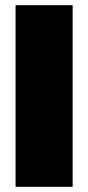

<svg xmlns="http://www.w3.org/2000/svg" viewBox="-20 -720 340 740"><path d="M260 0H40V-700H260Z"/></svg>

Font: Golos Text Black
Style: Regular
Weight: 900
Designer: A.Korolkova, Vitaly Kuzmin
Foundry: ParaType Ltd
Version: Version 2.004